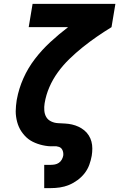

<svg xmlns="http://www.w3.org/2000/svg" viewBox="-20 -755 640 990"><path d="M208 215V95H241Q252 95 263 93Q274 91 283.5 84.5Q293 78 298.5 68Q304 58 306 48Q308 33 302.5 20Q297 7 284.5 2.5Q272 -2 257 -1Q242 0 228 -1.5Q214 -3 200.5 -6Q187 -9 174 -13.5Q161 -18 149 -24Q137 -30 126.5 -38Q116 -46 107 -56Q98 -66 90.5 -77Q83 -88 77.5 -100.5Q72 -113 68.5 -126Q65 -139 63 -153Q61 -167 61 -181Q61 -195 62.5 -209.5Q64 -224 66 -238Q66 -239 66.5 -240.5Q67 -242 67 -243Q77 -298 100.5 -351Q124 -404 160 -451Q196 -498 240 -538.5Q284 -579 331 -615H128L148 -735H575L555 -615Q516 -591 479 -565.5Q442 -540 406.5 -511.5Q371 -483 338 -451Q305 -419 278.5 -382.5Q252 -346 234.5 -305.5Q217 -265 210 -222Q207 -204 208.5 -185Q210 -166 218.5 -151.5Q227 -137 243.5 -129Q260 -121 278.5 -120Q297 -119 315.5 -118Q334 -117 351.5 -113Q369 -109 385 -101.5Q401 -94 414.5 -83Q428 -72 437.5 -57Q447 -42 451.5 -25Q456 -8 456 10.5Q456 29 453 48Q449 71 440.5 94.5Q432 118 416.5 138Q401 158 380 173.5Q359 189 336 198.5Q313 208 289 211.5Q265 215 241 215Z"/></svg>

Font: Iosevka Etoile Heavy Oblique
Style: Regular
Weight: 900
Italic angle: -9°
Designer: Belleve Invis
Foundry: Belleve Invis
Version: Version 15.5.2; ttfautohint (v1.8.4)